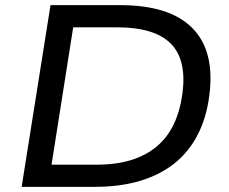

<svg xmlns="http://www.w3.org/2000/svg" viewBox="-20 -725 889 745"><path d="M64 0 176 -705H447Q639 -705 727 -615.5Q815 -526 792 -353Q781 -268 747 -202Q713 -136 657.5 -91.5Q602 -47 524.5 -23.5Q447 0 348 0ZM180 -86H354Q431 -86 489 -104Q547 -122 588.5 -157Q630 -192 654.5 -243.5Q679 -295 688 -363Q705 -494 642 -556.5Q579 -619 434 -619H264Z"/></svg>

Font: Nunito Sans 10pt SemiExpanded Medium
Style: Italic
Weight: 500
Width: 6
Italic angle: -9°
Designer: Vernon Adams
Foundry: Vernon Adams
Version: Version 3.101;gftools[0.9.27]